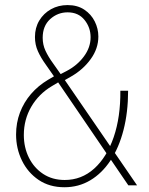

<svg xmlns="http://www.w3.org/2000/svg" viewBox="-20 -748 602 775"><path d="M498 0 207 -426.8Q184.1 -460.4 164.6 -487.5Q145 -514.6 133.1 -541Q121.1 -567.4 121.1 -598.6Q121.1 -636.2 138.7 -665.3Q156.2 -694.3 186 -710.9Q215.8 -727.5 252.9 -727.5Q292.5 -727.5 320.3 -709Q348.1 -690.4 362.5 -661.4Q377 -632.3 377 -600.6Q377 -552.2 346.4 -509.8Q315.9 -467.3 267.6 -439.5L233.4 -419.9L217.8 -445.3L248 -460.9Q292 -483.9 318.8 -520.3Q345.7 -556.6 345.7 -597.7Q345.7 -637.2 321 -667.7Q296.4 -698.2 252.9 -698.2Q212.9 -698.2 182.6 -670.9Q152.3 -643.6 152.3 -595.7Q152.3 -567.4 163.6 -543.2Q174.8 -519 193.8 -492.9Q212.9 -466.8 236.3 -432.6L533.2 0ZM240.2 7.8Q179.7 7.8 136 -21.7Q92.3 -51.3 68.6 -99.9Q44.9 -148.4 44.9 -205.1Q44.9 -252 60.5 -293.5Q76.2 -335 105.2 -368.7Q134.3 -402.3 173.8 -425.8L211.9 -448.2L230.5 -424.8L189.5 -400.4Q136.7 -369.1 106.4 -317.4Q76.2 -265.6 76.2 -203.1Q76.2 -152.8 96.7 -111.6Q117.2 -70.3 154.3 -45.9Q191.4 -21.5 241.2 -21.5Q309.1 -21.5 360.1 -67.4Q411.1 -113.3 439 -194.6Q466.8 -275.9 465.8 -381.8H497.1Q497.1 -294.9 478.5 -223.1Q460 -151.4 425.8 -99.9Q391.6 -48.3 344.5 -20.3Q297.4 7.8 240.2 7.8Z"/></svg>

Font: Reddit Mono ExtraLight
Style: Regular
Weight: 250
Monospace: yes
Designer: Stephen Hutchings
Foundry: Reddit
Version: Version 1.014